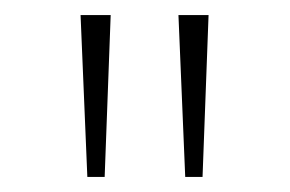

<svg xmlns="http://www.w3.org/2000/svg" viewBox="-20 -783 385 255"><path d="M96 -548 87 -763H127L119 -548ZM226 -548 217 -763H257L249 -548Z"/></svg>

Font: Bitter ExtraLight
Style: Regular
Weight: 200
Designer: Sol Matas, and Bitter project Authors
Foundry: Sol Matas
Version: Version 2.001